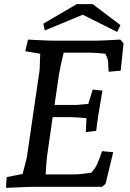

<svg xmlns="http://www.w3.org/2000/svg" viewBox="-20 -901 629 926"><path d="M12 -47 89 -62 109 -139 171 -563 174 -642 102 -654 115 -710Q210 -705 231 -705H448Q468 -705 560 -710L576 -692L562 -560L504 -555L501 -608Q499 -620 488 -642Q440 -647 410 -647H287Q271 -581 264 -539L243 -395H350L374 -397L406 -400L427 -469L474 -464Q450 -327 444 -270L394 -264L397 -331Q345 -336 323 -336H234L210 -169Q204 -132 200 -60H338Q373 -60 422 -69Q442 -94 447 -106Q460 -134 472 -172L526 -167L489 -14L472 0H358H146Q116 0 36 4L9 5ZM379 -830 196 -754 189 -787 350 -881H427L561 -780L545 -747Z"/></svg>

Font: Andada Pro Medium
Style: Italic
Weight: 500
Italic angle: -7°
Designer: Carolina Giovagnoli
Foundry: Huerta Tipografica
Version: Version 3.005; ttfautohint (v1.8.4)